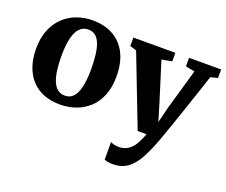

<svg xmlns="http://www.w3.org/2000/svg" viewBox="-130 -769 1442 1226"><g transform="rotate(20 591.0 -156.0)"><path d="M26.5 -273Q26.5 -347 49.2 -402Q72 -457 111 -493.5Q150 -530 200 -548Q250 -566 305.5 -566Q388.5 -566 447.8 -532Q507 -498 538.5 -434.2Q570 -370.5 570 -281.5Q570 -206 547.5 -150.8Q525 -95.5 485.8 -59.8Q446.5 -24 396.5 -6.5Q346.5 11 291 11Q229 11 180 -8.2Q131 -27.5 97 -64.2Q63 -101 44.8 -153.8Q26.5 -206.5 26.5 -273ZM300.5 -53Q334.5 -53 356.8 -76Q379 -99 390.5 -147Q402 -195 402 -270Q402 -325.5 396.5 -368.5Q391 -411.5 379 -441.2Q367 -471 347.2 -486.2Q327.5 -501.5 299 -501.5Q265.5 -501.5 242.2 -478.5Q219 -455.5 206.8 -407.8Q194.5 -360 194.5 -285Q194.5 -229 200.5 -186Q206.5 -143 219.2 -113.5Q232 -84 252 -68.5Q272 -53 300.5 -53ZM738.5 253.5Q720 253.5 705 250.8Q690 248 680.5 243.5V124Q687.5 129 703.2 133Q719 137 736 137Q761.5 137 782 128.5Q802.5 120 819.2 103.2Q836 86.5 849.8 60.5Q863.5 34.5 876.5 0H816L630.5 -480.5L586 -494V-551.5H871.5V-493.5L802.5 -481L888 -207.5L920.5 -99.5L947.5 -207.5L1026.5 -481.5L964.5 -493.5V-551.5H1182.5V-493.5L1134 -481.5Q1113.5 -419 1091.2 -352.5Q1069 -286 1047.8 -223.5Q1026.5 -161 1008.8 -110Q991 -59 979.2 -26.2Q967.5 6.5 965 13Q936 90 905.8 143.8Q875.5 197.5 835.8 225.5Q796 253.5 738.5 253.5Z"/></g></svg>

Font: Merriweather 28pt ExtraBold
Style: Regular
Weight: 800
Version: Version 2.100